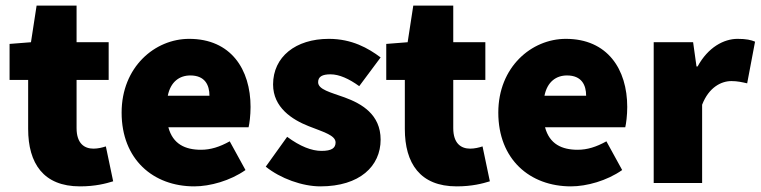

<svg xmlns="http://www.w3.org/2000/svg" viewBox="-20 -650 2702 682"><path d="M264 12C319 12 356 2 382 -6L356 -130C344 -126 328 -122 312 -122C280 -122 252 -140 252 -195V-366H366V-500H252V-630H110L90 -500L14 -494V-366H80V-192C80 -70 134 12 264 12Z M670 12C726 12 798 -8 852 -46L796 -148C760 -128 728 -118 694 -118C638 -118 594 -138 578 -198H863C866 -210 870 -240 870 -270C870 -404 800 -512 652 -512C530 -512 412 -412 412 -250C412 -84 524 12 670 12ZM576 -310C586 -360 618 -382 656 -382C708 -382 724 -348 724 -310Z M1118 12C1258 12 1332 -60 1332 -154C1332 -244 1264 -282 1204 -304C1154 -322 1110 -332 1110 -358C1110 -378 1125 -386 1154 -386C1185 -386 1220 -370 1256 -344L1332 -446C1288 -479 1230 -512 1148 -512C1030 -512 950 -448 950 -350C950 -268 1018 -225 1076 -202C1126 -182 1172 -170 1172 -144C1172 -124 1158 -114 1122 -114C1087 -114 1046 -130 1000 -164L924 -58C976 -16 1054 12 1118 12Z M1602 12C1657 12 1694 2 1720 -6L1694 -130C1682 -126 1666 -122 1650 -122C1618 -122 1590 -140 1590 -195V-366H1704V-500H1590V-630H1448L1428 -500L1352 -494V-366H1418V-192C1418 -70 1472 12 1602 12Z M2008 12C2064 12 2136 -8 2190 -46L2134 -148C2098 -128 2066 -118 2032 -118C1976 -118 1932 -138 1916 -198H2201C2204 -210 2208 -240 2208 -270C2208 -404 2138 -512 1990 -512C1868 -512 1750 -412 1750 -250C1750 -84 1862 12 2008 12ZM1914 -310C1924 -360 1956 -382 1994 -382C2046 -382 2062 -348 2062 -310Z M2302 0H2474V-278C2498 -340 2542 -362 2578 -362C2600 -362 2616 -358 2634 -354L2662 -502C2648 -508 2631 -512 2600 -512C2551 -512 2495 -482 2458 -414H2454L2442 -500H2302Z"/></svg>

Font: Giro Sans Black
Style: Regular
Weight: 900
Designer: Paul D. Hunt
Foundry: Adobe Systems Incorporated
Version: Version 1.000;PS 1.0;hotconv 1.0.88;makeotf.lib2.5.647800